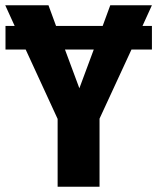

<svg xmlns="http://www.w3.org/2000/svg" viewBox="-29 -713 600 733"><path d="M551 -614V-524H473L351 -260V0H191V-259L69 -524H-8V-614H27L-9 -693H156L185 -614H363L392 -693H551L515 -614ZM329 -524H219L274 -376Z"/></svg>

Font: Fira Sans Condensed
Style: Bold
Weight: 700
Width: 3
Designer: bBox Type GmbH & Carrois Corporate GbR & Edenspiekermann AG
Foundry: bBox Type GmbH & Carrois Corporate GbR & Edenspiekermann AG
Version: Version 4.301